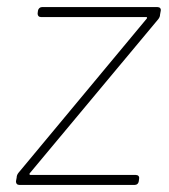

<svg xmlns="http://www.w3.org/2000/svg" viewBox="-20 -521 476 541"><path d="M34 0H360C366 0 370 -4 371 -10L372 -18C373 -24 369 -28 363 -28H66C63 -28 62 -31 64 -33L426 -467C429 -471 431 -475 431 -480L433 -491C434 -497 430 -501 424 -501H98C93 -501 88 -497 87 -491L86 -483C86 -477 89 -473 95 -473H392C395 -473 395 -470 393 -468L32 -34C29 -30 27 -26 27 -21L25 -10C25 -4 28 0 34 0Z"/></svg>

Font: Barlow Thin
Style: Italic
Weight: 250
Italic angle: -7°
Designer: Jeremy Tribby
Foundry: Tribby Type
Version: Version 1.422;hotconv 1.0.109;makeotfexe 2.5.65596